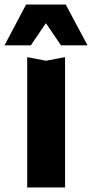

<svg xmlns="http://www.w3.org/2000/svg" viewBox="-57 -827 406 847"><path d="M58 -807H233L329 -627H212L125 -755H166L79 -627H-37ZM63 -575 146 -559 230 -575V0H63Z"/></svg>

Font: Unbounded Medium
Style: Regular
Weight: 500
Designer: Luke Prowse, Jean-Baptiste Morizot, Fátima Lázaro, Florian Runge
Foundry: NaN
Version: Version 1.700